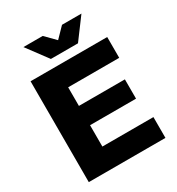

<svg xmlns="http://www.w3.org/2000/svg" viewBox="-219 -1081 1117 1215"><g transform="rotate(-30 340.0 -473.5)"><path d="M252 -795 139 -947H280L351 -875L421 -947H563L450 -795ZM70 0V-737H630V-585H257V-449H593V-308H257V-152H630V0Z"/></g></svg>

Font: Tomorrow
Style: Bold
Weight: 700
Designer: Tony de Marco, Monica Rizzolli
Foundry: Just in Type
Version: Version 2.002